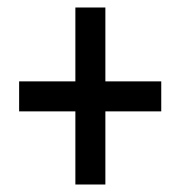

<svg xmlns="http://www.w3.org/2000/svg" viewBox="-20 -610 483 512"><path d="M261 -393V-590H181V-393H31V-313H181V-118H261V-313H410V-393Z"/></svg>

Font: Noto Sans Lao ExtraCondensed Medium
Style: Regular
Weight: 500
Width: 2
Designer: Monotype Design Team
Foundry: Monotype Imaging Inc.
Version: Version 2.003